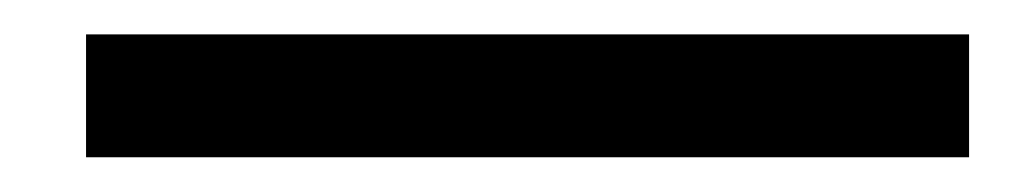

<svg xmlns="http://www.w3.org/2000/svg" viewBox="-20 95 585 110"><path d="M29.3 114.7H535.2V185.1H29.3Z"/></svg>

Font: NoticiaText-Regular
Style: Regular
Weight: 400
Designer: JM Sole
Foundry: JM Sole
Version: Version 1.003